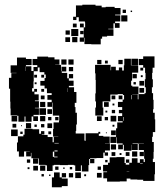

<svg xmlns="http://www.w3.org/2000/svg" viewBox="-20 -764 714 814"><path d="M628 -394H594V-428H597V-455H595V-477H587V-465H575V-477H587V-488H568V-514H587V-525H635V-477H627V-455H625V-428H628ZM111 -101H91V-121H106V-122H82H52V-160H56V-186H79V-193H84V-218H118V-216H146V-197H154V-208H168V-194H157V-192H182V-183H203V-161H208V-184H227V-185H205V-217H207V-245H230V-252H231V-274H204V-303H203V-329H201V-311H181V-331H199V-341H181V-361H199V-369H179V-389H169V-401H151V-421H169V-433H174V-448H168V-458H148V-478H140V-462H123V-419H122V-390H116V-376H125V-387H137V-375H126V-364H144V-338H128V-335H145V-307H128V-305H145V-277H122V-271H141V-251H121V-270H114V-248H88V-270H84V-248H58V-273H53V-275H25V-304H24V-333H23V-369V-388H18V-434H28V-454H50V-455H25V-487H52V-520H90V-514H114V-488H90V-483H113V-463H122V-480H138V-488H118V-514H138V-524H184V-521H211V-512H232V-490H214V-489H239V-462H241V-481H261V-461H242V-455H265V-432H272V-450H290V-432H272V-422H292V-400H272V-394H294V-374H304V-328H297V-310H300V-286H306V-236H303V-209H301V-198H338V-169H339V-167H343V-199H397V-205H405V-197H399V-188H418V-185H445V-157H425V-156H446V-126H425V-118H438V-104H424V-117H418V-94H389V-93H362V-90H380V-72H362V-90H358V-64H355V-37H327V-63H323V-39H299V-63H293V-65H268V-64H234V-65H209V-63H203V-39H179V-63H173V-65H145V-92H142V-70H120V-92H142V-93H113V-116H111ZM488 6H434V-8H418V-34H434V-37H417V-65H438V-74H445V-97H474V-98H508V-73H513V-66H528V-74H539V-93H563V-74H573V-89H589V-77H594V-91H591V-120H590V-128H568V-154H590V-155H565V-156H542V-154H564V-128H538V-150H537V-125H505V-150H501V-131H481V-151H500V-156H476V-182H474V-158H448V-184H472V-220H477V-245H500V-250H480V-272H498V-284H484V-298H498V-310H480V-332H500V-342H506V-361H501V-365H479V-363H448V-334H418H415V-308H418V-274H384V-308H387V-334H384V-368H386V-396H409H386V-425H385V-453H383V-489H413H449V-466H451V-481H471V-466H484V-478H498V-465H505V-487H537V-515H565V-487H537V-486H566V-456H540V-422H536V-401H541V-397H567V-365H541V-364H564V-343H567V-365H593V-369H598V-394H624V-369H629V-341H631V-301H629V-286H636V-258H638V-204H628V-184H625V-162H632V-120H631V-91H628V-77H637V-25H635V3H587V-2H562V-3H533V-7H517V5H488ZM535 -487H507V-515H535ZM292 -490H270V-512H292ZM262 -490H240V-512H262ZM410 -492H392V-510H410ZM500 -492H482V-510H500ZM437 -495H425V-507H437ZM89 -463V-482H88V-463ZM290 -462H272V-480H290ZM560 -432H542V-450H560ZM137 -435H125V-447H137ZM167 -435H155V-447H167ZM585 -437H577V-445H585ZM591 -401H571V-421H591ZM556 -406H546V-416H556ZM135 -407H127V-415H135ZM591 -371H571V-391H591ZM268 -374V-390H267V-374ZM167 -375H155V-387H167ZM538 -343V-361H536V-343ZM469 -343H453V-359H469ZM499 -343H483V-359H499ZM169 -343H153V-359H169ZM172 -310H150V-332H172ZM441 -311H421V-331H441ZM465 -317H457V-325H465ZM175 -277H147V-305H175ZM201 -281H181V-301H201ZM468 -284H454V-298H468ZM435 -287H427V-295H435ZM473 -249H449V-273H473ZM53 -249H29V-273H53ZM172 -250H150V-272H172ZM411 -251H391V-271H411ZM198 -254H184V-268H198ZM438 -254H424V-268H438ZM504 -252V-268H502V-252ZM228 -254H214V-268H228ZM112 -220H90V-242H112ZM201 -221H181V-241H201ZM49 -223H33V-239H49ZM168 -224H154V-238H168ZM136 -226H126V-236H136ZM465 -227H457V-235H465ZM73 -229H69V-233H73ZM55 -187H27V-215H55ZM471 -191H451V-211H471ZM197 -195H185V-207H197ZM76 -196H66V-206H76ZM433 -199H429V-203H433ZM597 -162V-172V-162ZM211 -156H229V-158H211ZM472 -130H450V-152H472ZM211 -122H224V-126H211ZM562 -100H540V-122H562ZM82 -100H60V-122H82ZM209 -99V-97H224V-100H210V-121H204V-99ZM590 -102H572V-120H590ZM529 -103H513V-119H529ZM469 -103H453V-119H469ZM495 -107H487V-115H495ZM528 -74H514V-88H528ZM108 -74H94V-88H108ZM436 -76H426V-86H436ZM574 -71H585V-73H574ZM172 -40H150V-62H172ZM141 -41H121V-61H141ZM228 -44H214V-58H228ZM408 -44H394V-58H408ZM286 -46H276V-56H286ZM105 -47H97V-55H105ZM254 -48H248V-54H254ZM517 -35H528V-36H517ZM323 -9H299V-33H323ZM242 30H200V-12H209V-33H233V-12H242V-30H260V-12H242V-7H267V25H242ZM411 -11H391V-31H411ZM290 -12H272V-30H290ZM166 -16H156V-26H166ZM345 -17H337V-25H345ZM194 -18H188V-24H194ZM336 -587H318V-605H335V-648H341V-669H340V-688V-673H314V-691H304V-679H290V-693H302V-741H329V-744H385V-740H411V-733H428V-735H466V-730H491V-702H468V-699H490V-673H468V-666H487V-646H467V-665H461V-642H439V-640H461V-612H434V-609H413V-600H407V-576H367V-577H338V-604H336ZM514 -709H500V-723H514ZM540 -713H534V-719H540ZM520 -673H494V-699H520ZM305 -648H289V-664H305ZM335 -648H319V-664H335ZM312 -611H282V-641H312ZM276 -617H258V-635H276ZM334 -619H320V-633H334ZM308 -585H286V-607H308ZM277 -586H257V-606H277Z"/></svg>

Font: Rubik Storm
Style: Regular
Weight: 400
Designer: Hubert and Fischer, NaN
Foundry: Hubert and Fischer, NaN
Version: Version 2.201